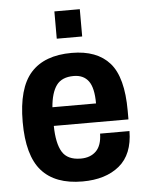

<svg xmlns="http://www.w3.org/2000/svg" viewBox="-53 -765 626 820"><g transform="rotate(-5 260.5 -355.0)"><path d="M211 -605V-722H320V-605ZM268 12Q151 12 93 -53.5Q35 -119 35 -263Q35 -408 93.5 -473.5Q152 -539 269 -539Q377 -539 431.5 -477.5Q486 -416 486 -272V-235H166Q167 -160 189.5 -123Q212 -86 269 -86Q310 -86 334.5 -110Q359 -134 360 -185H486Q485 -85 426 -36.5Q367 12 268 12ZM167 -315H354Q354 -382 332.5 -411Q311 -440 269 -440Q218 -440 195 -408.5Q172 -377 167 -315Z"/></g></svg>

Font: Archivo SemiCondensed
Style: Bold
Weight: 680
Width: 4
Designer: Hector Gatti
Foundry: Omnibus-Type
Version: Version 2.001; ttfautohint (v1.8.3)